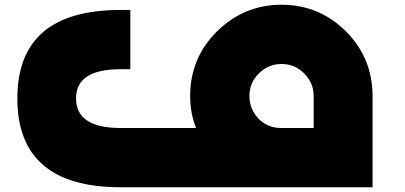

<svg xmlns="http://www.w3.org/2000/svg" viewBox="-20 -790 1707 810"><path d="M1303.2 -250V-384.8Q1303.2 -439.9 1264.2 -479Q1225.1 -520 1167 -520Q1111.8 -520 1070.8 -479Q1032.2 -439.9 1032.2 -384.8Q1032.2 -330.1 1070.8 -289.1Q1109.9 -250 1165 -250ZM1551.8 0H488.8Q53.2 0 53.2 -375Q53.2 -748 488.8 -748H529.8V-498H488.8Q300.8 -498 300.8 -375Q300.8 -250 488.8 -250H807.1Q782.2 -313 782.2 -384.8Q782.2 -544.9 895 -657.2Q1009.8 -770 1167 -770Q1327.1 -770 1439.9 -657.2Q1549.8 -546.9 1551.8 -389.2Z"/></svg>

Font: DimaBlue
Style: Bold
Weight: 700
Designer: R.Balvardi
Foundry: Dima Software Group
Version: Version 1.00;February 3, 2019;FontCreator 11.5.0.2427 64-bit